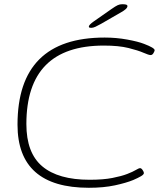

<svg xmlns="http://www.w3.org/2000/svg" viewBox="-20 -884 780 910"><path d="M401 6Q63 6 63 -293Q63 -706 476 -706Q531 -706 583 -696.5Q635 -687 663 -676Q713 -657 713 -646Q713 -642 707.5 -632.5Q702 -623 694 -623Q685 -623 660 -634Q635 -645 589 -656.5Q543 -668 472 -668Q105 -668 105 -296Q105 -159 180.5 -95.5Q256 -32 405 -32Q469 -32 512.5 -40.5Q556 -49 583 -59.5Q610 -70 624 -78.5Q638 -87 644 -87Q650 -87 656 -78Q662 -69 662 -64Q662 -57 648.5 -49Q635 -41 612 -31Q578 -17 524.5 -5.5Q471 6 401 6ZM412 -752Q408 -752 404.5 -753Q401 -754 401 -758Q401 -766 425 -783L508 -841Q528 -855 538 -859.5Q548 -864 559 -864Q573 -864 578.5 -862Q584 -860 584 -855Q584 -848 575.5 -840.5Q567 -833 556 -827L459 -771Q443 -762 432 -757Q421 -752 412 -752Z"/></svg>

Font: Asap Expanded Expanded Thin
Style: Italic
Weight: 100
Width: 7
Italic angle: -6°
Designer: Pablo Cosgaya
Foundry: Omnibus-Type
Version: Version 3.001; ttfautohint (v1.8.4.7-5d5b)